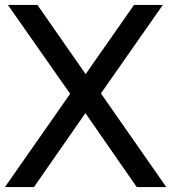

<svg xmlns="http://www.w3.org/2000/svg" viewBox="-21 -760 696 780"><path d="M534.5 0 326 -300.5 264 -379 11 -740H131L327 -459L389 -380.5L654.5 0ZM-1 0 264 -379 327 -459 523.5 -740H640.5L389 -380.5L326 -300.5L117 0Z"/></svg>

Font: Encode Sans Condensed Thin Medium
Style: Regular
Weight: 500
Version: Version 3.002